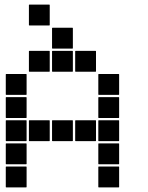

<svg xmlns="http://www.w3.org/2000/svg" viewBox="-20 -815 640 830"><path d="M107 -795H193Q195 -795 195 -793V-707Q195 -705 193 -705H107Q105 -705 105 -707V-793Q105 -795 107 -795ZM207 -695H293Q295 -695 295 -693V-607Q295 -605 293 -605H207Q205 -605 205 -607V-693Q205 -695 207 -695ZM307 -595H393Q395 -595 395 -593V-507Q395 -505 393 -505H307Q305 -505 305 -507V-593Q305 -595 307 -595ZM207 -595H293Q295 -595 295 -593V-507Q295 -505 293 -505H207Q205 -505 205 -507V-593Q205 -595 207 -595ZM107 -595H193Q195 -595 195 -593V-507Q195 -505 193 -505H107Q105 -505 105 -507V-593Q105 -595 107 -595ZM407 -495H493Q495 -495 495 -493V-407Q495 -405 493 -405H407Q405 -405 405 -407V-493Q405 -495 407 -495ZM7 -495H93Q95 -495 95 -493V-407Q95 -405 93 -405H7Q5 -405 5 -407V-493Q5 -495 7 -495ZM407 -395H493Q495 -395 495 -393V-307Q495 -305 493 -305H407Q405 -305 405 -307V-393Q405 -395 407 -395ZM7 -395H93Q95 -395 95 -393V-307Q95 -305 93 -305H7Q5 -305 5 -307V-393Q5 -395 7 -395ZM407 -295H493Q495 -295 495 -293V-207Q495 -205 493 -205H407Q405 -205 405 -207V-293Q405 -295 407 -295ZM307 -295H393Q395 -295 395 -293V-207Q395 -205 393 -205H307Q305 -205 305 -207V-293Q305 -295 307 -295ZM207 -295H293Q295 -295 295 -293V-207Q295 -205 293 -205H207Q205 -205 205 -207V-293Q205 -295 207 -295ZM107 -295H193Q195 -295 195 -293V-207Q195 -205 193 -205H107Q105 -205 105 -207V-293Q105 -295 107 -295ZM7 -295H93Q95 -295 95 -293V-207Q95 -205 93 -205H7Q5 -205 5 -207V-293Q5 -295 7 -295ZM407 -195H493Q495 -195 495 -193V-107Q495 -105 493 -105H407Q405 -105 405 -107V-193Q405 -195 407 -195ZM7 -195H93Q95 -195 95 -193V-107Q95 -105 93 -105H7Q5 -105 5 -107V-193Q5 -195 7 -195ZM407 -95H493Q495 -95 495 -93V-7Q495 -5 493 -5H407Q405 -5 405 -7V-93Q405 -95 407 -95ZM7 -95H93Q95 -95 95 -93V-7Q95 -5 93 -5H7Q5 -5 5 -7V-93Q5 -95 7 -95Z"/></svg>

Font: Pixel Panel Black
Style: Regular
Weight: 900
Monospace: yes
Designer: Óliver Lalan
Foundry: Óliver Lalan
Version: Version 1.000; ttfautohint (v1.8.4.7-5d5b-dirty);gftools[0.9